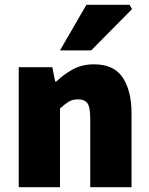

<svg xmlns="http://www.w3.org/2000/svg" viewBox="-20 -780 622 800"><path d="M58 0V-500H198L210 -440H214Q244 -469 282.5 -490.5Q321 -512 372 -512Q455 -512 491.5 -456.5Q528 -401 528 -308V0H356V-286Q356 -334 344 -350Q332 -366 306 -366Q282 -366 266 -356Q250 -346 230 -328V0ZM230 -570 340 -760H520L530 -742L360 -570Z"/></svg>

Font: Source Sans 3 ExtraLight Black
Style: Regular
Weight: 900
Version: Version 3.052;hotconv 1.1.0;makeotfexe 2.6.0